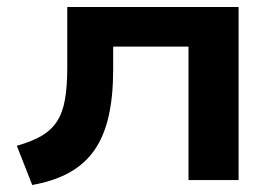

<svg xmlns="http://www.w3.org/2000/svg" viewBox="-20 -514 797 548"><path d="M72 14 28 -98Q71 -110 99 -126.5Q127 -143 143 -168Q159 -193 165.5 -230.5Q172 -268 172 -320V-494H661V0H518V-381H303V-315Q303 -239 290 -182Q277 -125 249.5 -85.5Q222 -46 178 -21.5Q134 3 72 14Z"/></svg>

Font: Nunito Sans 10pt Expanded
Style: Bold
Weight: 700
Width: 7
Designer: Vernon Adams
Foundry: Vernon Adams
Version: Version 3.101;gftools[0.9.27]